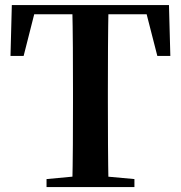

<svg xmlns="http://www.w3.org/2000/svg" viewBox="-20 -761 735 781"><path d="M169.3 0V-32.6L326.9 -47.3H365.6L526.8 -32.6V0ZM273.9 0Q275.9 -85.2 276.4 -171.8Q276.9 -258.5 276.9 -346.1V-393.6Q276.9 -481.3 276.4 -567.7Q275.9 -654.1 273.9 -740.5H421.5Q419.8 -655.6 419.3 -568.4Q418.8 -481.3 418.8 -393.6V-346.9Q418.8 -259.9 419.3 -173.3Q419.8 -86.6 421.5 0ZM22.7 -533.4 28.1 -740.5H667.3L672.9 -533.4H620L566.9 -740.5L633.7 -702.9H60.9L128.7 -740.5L76.1 -533.4Z"/></svg>

Font: Noto Serif JP
Style: Regular
Weight: 200
Designer: Ryoko NISHIZUKA 西塚涼子 (kana & ideographs); Frank Grießhammer (Latin, Greek & Cyrillic); Wenlong ZHANG 张文龙 (bopomofo); San
Foundry: Adobe
Version: Version 2.001;hotconv 1.1.0;makeotfexe 2.6.0